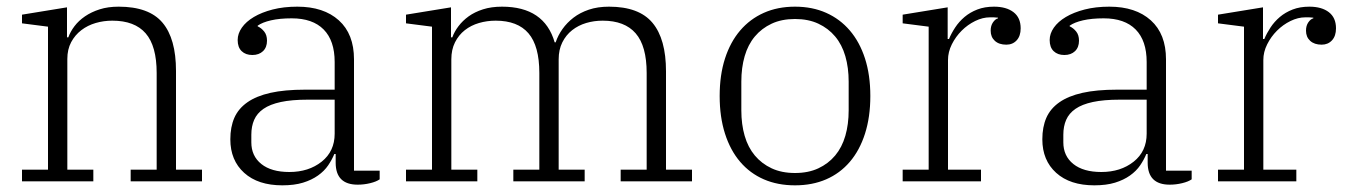

<svg xmlns="http://www.w3.org/2000/svg" viewBox="-20 -544 4042 576"><path d="M46 -35H124V-464L46 -474V-500L181 -522V-432H185Q191 -449 203.5 -465.5Q216 -482 235 -495Q254 -508 279 -516Q304 -524 336 -524Q427 -524 467.5 -476Q508 -428 508 -331V-35H586V0H372V-35H450V-325Q450 -406 417 -444Q384 -482 317 -482Q291 -482 267 -475Q243 -468 224 -453.5Q205 -439 193.5 -417.5Q182 -396 182 -367V-35H260V0H46Z M827 12Q754 12 712.5 -25.5Q671 -63 671 -126Q671 -163 683 -190.5Q695 -218 722 -237Q749 -256 791.5 -265.5Q834 -275 895 -275H984V-358Q984 -422 951 -455.5Q918 -489 855 -489Q819 -489 793 -483Q767 -477 753 -467V-465Q764 -460 772.5 -449.5Q781 -439 781 -422Q781 -402 769 -390.5Q757 -379 737 -379Q717 -379 705 -390.5Q693 -402 693 -424Q693 -443 705.5 -461Q718 -479 741.5 -493Q765 -507 798 -515.5Q831 -524 872 -524Q951 -524 996.5 -483Q1042 -442 1042 -366V-32H1119V-6Q1109 1 1090.5 5.5Q1072 10 1053 10Q987 10 987 -56V-82H983Q976 -65 964.5 -48Q953 -31 934 -17.5Q915 -4 889 4Q863 12 827 12ZM848 -28Q906 -28 945 -59Q984 -90 984 -143V-245H903Q855 -245 822.5 -238Q790 -231 770.5 -217.5Q751 -204 742.5 -184.5Q734 -165 734 -140V-117Q734 -76 764 -52Q794 -28 848 -28Z M1198 -35H1276V-464L1198 -474V-500L1333 -522V-432H1337Q1343 -449 1355.5 -465.5Q1368 -482 1386 -495Q1404 -508 1429 -516Q1454 -524 1486 -524Q1613 -524 1644 -417H1647Q1654 -438 1667.5 -457Q1681 -476 1700.5 -491Q1720 -506 1746.5 -515Q1773 -524 1807 -524Q1897 -524 1937.5 -475.5Q1978 -427 1978 -330V-35H2056V0H1842V-35H1920V-325Q1920 -406 1887 -444Q1854 -482 1788 -482Q1762 -482 1738.5 -475Q1715 -468 1696.5 -453.5Q1678 -439 1667 -417Q1656 -395 1656 -366V-35H1734V0H1520V-35H1598V-325Q1598 -406 1565.5 -444Q1533 -482 1467 -482Q1441 -482 1417 -475Q1393 -468 1374.5 -453.5Q1356 -439 1345 -417Q1334 -395 1334 -366V-35H1412V0H1198Z M2365 -25Q2405 -25 2435 -39Q2465 -53 2485.5 -77.5Q2506 -102 2516 -136.5Q2526 -171 2526 -213V-299Q2526 -341 2516 -375.5Q2506 -410 2485.5 -434.5Q2465 -459 2435 -473Q2405 -487 2365 -487Q2325 -487 2295 -473Q2265 -459 2244.5 -434.5Q2224 -410 2214 -375.5Q2204 -341 2204 -299V-213Q2204 -171 2214 -136.5Q2224 -102 2244.5 -77.5Q2265 -53 2295 -39Q2325 -25 2365 -25ZM2365 12Q2313 12 2271.5 -6Q2230 -24 2200.5 -58.5Q2171 -93 2155 -143Q2139 -193 2139 -256Q2139 -319 2155 -368.5Q2171 -418 2200.5 -452.5Q2230 -487 2271.5 -505.5Q2313 -524 2365 -524Q2417 -524 2458.5 -505.5Q2500 -487 2529.5 -452.5Q2559 -418 2575 -368.5Q2591 -319 2591 -256Q2591 -193 2575 -143Q2559 -93 2529.5 -58.5Q2500 -24 2458.5 -6Q2417 12 2365 12Z M2688 -35H2766V-464L2688 -474V-500L2823 -522V-427H2827Q2834 -444 2845.5 -461.5Q2857 -479 2873.5 -493Q2890 -507 2912 -515.5Q2934 -524 2962 -524Q2999 -524 3020.5 -507.5Q3042 -491 3042 -459Q3042 -436 3030 -423Q3018 -410 2999 -410Q2977 -410 2964.5 -421.5Q2952 -433 2952 -452Q2952 -467 2959 -477Q2966 -487 2974 -489V-491Q2966 -492 2961 -492Q2956 -492 2950 -492Q2928 -492 2905.5 -481Q2883 -470 2865 -452Q2847 -434 2835.5 -411Q2824 -388 2824 -364V-35H2923V0H2688Z M3263 12Q3190 12 3148.5 -25.5Q3107 -63 3107 -126Q3107 -163 3119 -190.5Q3131 -218 3158 -237Q3185 -256 3227.5 -265.5Q3270 -275 3331 -275H3420V-358Q3420 -422 3387 -455.5Q3354 -489 3291 -489Q3255 -489 3229 -483Q3203 -477 3189 -467V-465Q3200 -460 3208.5 -449.5Q3217 -439 3217 -422Q3217 -402 3205 -390.5Q3193 -379 3173 -379Q3153 -379 3141 -390.5Q3129 -402 3129 -424Q3129 -443 3141.5 -461Q3154 -479 3177.5 -493Q3201 -507 3234 -515.5Q3267 -524 3308 -524Q3387 -524 3432.5 -483Q3478 -442 3478 -366V-32H3555V-6Q3545 1 3526.5 5.5Q3508 10 3489 10Q3423 10 3423 -56V-82H3419Q3412 -65 3400.5 -48Q3389 -31 3370 -17.5Q3351 -4 3325 4Q3299 12 3263 12ZM3284 -28Q3342 -28 3381 -59Q3420 -90 3420 -143V-245H3339Q3291 -245 3258.5 -238Q3226 -231 3206.5 -217.5Q3187 -204 3178.5 -184.5Q3170 -165 3170 -140V-117Q3170 -76 3200 -52Q3230 -28 3284 -28Z M3634 -35H3712V-464L3634 -474V-500L3769 -522V-427H3773Q3780 -444 3791.5 -461.5Q3803 -479 3819.5 -493Q3836 -507 3858 -515.5Q3880 -524 3908 -524Q3945 -524 3966.5 -507.5Q3988 -491 3988 -459Q3988 -436 3976 -423Q3964 -410 3945 -410Q3923 -410 3910.5 -421.5Q3898 -433 3898 -452Q3898 -467 3905 -477Q3912 -487 3920 -489V-491Q3912 -492 3907 -492Q3902 -492 3896 -492Q3874 -492 3851.5 -481Q3829 -470 3811 -452Q3793 -434 3781.5 -411Q3770 -388 3770 -364V-35H3869V0H3634Z"/></svg>

Font: IBM Plex Serif Light
Style: Regular
Weight: 300
Designer: Mike Abbink, Paul van der Laan, Pieter van Rosmalen
Foundry: Bold Monday
Version: Version 3.001